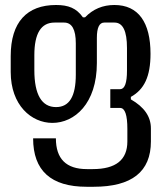

<svg xmlns="http://www.w3.org/2000/svg" viewBox="-20 -525 642 753"><path d="M319.8 207.5H347.2C497.1 207.5 571.8 148.4 571.8 29.8V-21.5C571.8 -67.9 545.4 -105.5 493.2 -135.3V-145C545.4 -173.8 570.3 -224.6 570.3 -314C570.3 -437 522.9 -505.4 428.7 -505.4C382.8 -505.4 344.7 -489.3 313.5 -457H305.2C279.8 -493.2 248 -505.4 199.7 -505.4C85.9 -505.4 22 -438.5 22 -305.2V-242.7C22 -112.3 103 -43 185.5 -43C272 -43 359.9 -118.2 359.9 -277.8V-376.5C359.9 -416.5 369.6 -436.5 388.7 -436.5H429.2C461.9 -436.5 478 -403.3 478 -336.9V-248C478 -199.7 469.2 -175.8 451.7 -175.3H412.6V-101.6H451.7C470.2 -101.1 479.5 -73.7 479.5 -19.5V29.8C479.5 102.1 434.1 138.2 343.8 138.2H320.8C239.7 138.2 199.2 98.1 199.2 17.6H109.9C109.9 144 179.7 207.5 319.8 207.5ZM199.7 -105C144 -105 114.7 -153.3 114.7 -250V-308.6C114.7 -394 141.1 -436.5 193.8 -436.5H231.4C262.2 -436.5 277.3 -409.2 277.3 -355V-232.4C277.3 -147 252 -105 199.7 -105Z"/></svg>

Font: Hack
Style: Regular
Weight: 400
Monospace: yes
Designer: Christopher Simpkins
Foundry: Christopher Simpkins
Version: Version 2.010